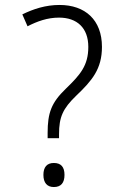

<svg xmlns="http://www.w3.org/2000/svg" viewBox="-20 -744 503 774"><path d="M172 -187H218V-203C218 -272 233 -306 288 -359C351 -419 391 -466 391 -555C391 -664 323 -724 220 -724C164 -724 115 -708 70 -686L91 -638C130 -658 171 -673 218 -673C290 -673 336 -632 336 -555C336 -480 304 -443 245 -386C187 -330 172 -289 172 -208ZM155 -39C155 -7 170 10 197 10C226 10 240 -7 240 -39C240 -71 226 -87 197 -87C169 -87 155 -70 155 -39Z"/></svg>

Font: Noto Sans Devanagari SemiCondensed Light
Style: Regular
Weight: 300
Width: 4
Designer: Jelle Bosma - Monotype Design Team
Foundry: Monotype Imaging Inc.
Version: Version 2.004